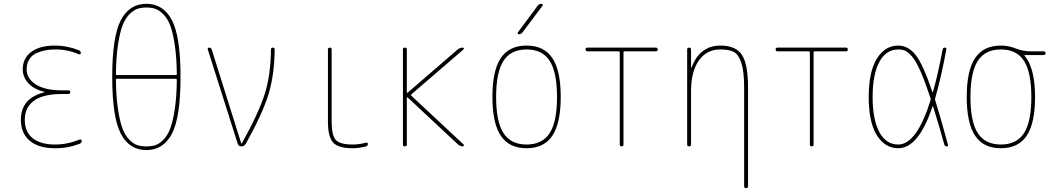

<svg xmlns="http://www.w3.org/2000/svg" viewBox="-20 -770 5540 1010"><path d="M212.9 -284.2Q213.9 -284.2 213.9 -285.2Q213.9 -287.1 211.9 -287.1Q155.3 -301.8 127.4 -334Q99.6 -366.2 99.6 -405.3Q99.6 -462.9 144 -496.6Q188.5 -530.3 269.5 -530.3Q333 -530.3 394.5 -505.9Q404.3 -502.9 405.3 -491.2Q405.3 -487.3 402.3 -485.4Q399.4 -483.4 394.5 -484.4Q335 -510.7 269.5 -509.8Q244.1 -509.8 222.2 -505.9Q200.2 -502 175.3 -492.2Q150.4 -482.4 135.3 -459.5Q120.1 -436.5 120.1 -405.3Q120.1 -356.4 168.5 -325.7Q216.8 -294.9 304.7 -294.9H339.8Q349.6 -294.9 349.6 -285.2Q349.6 -275.4 339.8 -275.4H304.7Q207 -275.4 158.7 -240.2Q110.4 -205.1 110.4 -139.6Q110.4 -76.2 151.9 -43Q193.4 -9.8 269.5 -9.8Q335 -9.8 399.4 -36.1Q403.3 -37.1 406.7 -35.2Q410.2 -33.2 410.2 -29.3Q410.2 -18.6 399.4 -13.7Q335.9 10.7 269.5 9.8Q182.6 9.8 136.2 -29.8Q89.8 -69.3 89.8 -139.6Q89.8 -253.9 212.9 -284.2Z M594.7 -355.5Q589.8 -355.5 589.8 -349.6Q590.8 -260.7 600.6 -195.8Q610.4 -130.9 624.5 -93.8Q638.7 -56.6 660.6 -34.7Q682.6 -12.7 703.1 -6.3Q723.6 0 750 0Q776.4 0 796.9 -6.3Q817.4 -12.7 839.4 -34.7Q861.3 -56.6 875.5 -93.8Q889.6 -130.9 899.4 -195.8Q909.2 -260.7 910.2 -349.6Q910.2 -354.5 905.3 -355.5ZM589.8 -379.9Q589.8 -375 594.7 -375H905.3Q910.2 -375 910.2 -379.9Q909.2 -468.8 899.4 -533.7Q889.6 -598.6 875.5 -635.7Q861.3 -672.9 839.4 -694.8Q817.4 -716.8 796.9 -723.6Q776.4 -730.5 750 -730.5Q723.6 -730.5 703.1 -723.6Q682.6 -716.8 660.6 -694.8Q638.7 -672.9 624.5 -635.7Q610.4 -598.6 600.6 -533.7Q590.8 -468.8 589.8 -379.9ZM884.8 -67.4Q839.8 19.5 750 19.5Q660.2 19.5 615.2 -67.4Q570.3 -154.3 570.3 -365.2Q570.3 -576.2 615.2 -663.1Q660.2 -750 750 -750Q839.8 -750 884.8 -663.1Q929.7 -576.2 929.7 -365.2Q929.7 -154.3 884.8 -67.4Z M1230.5 -13.7 1073.2 -509.8Q1071.3 -513.7 1073.7 -516.6Q1076.2 -519.5 1080.1 -519.5Q1089.8 -519.5 1093.8 -509.8L1249 -15.6Q1249 -14.6 1250 -14.6Q1252 -14.6 1252 -15.6Q1340.8 -174.8 1372.6 -275.9Q1404.3 -377 1405.3 -508.8Q1405.3 -519.5 1415 -519.5Q1424.8 -519.5 1424.8 -508.8Q1423.8 -377.9 1392.6 -274.9Q1361.3 -171.9 1272.5 -12.7Q1263.7 0 1250 0Q1235.4 0 1230.5 -13.7Z M1835 9.8Q1759.8 9.8 1732.4 -20Q1705.1 -49.8 1705.1 -129.9V-509.8Q1705.1 -519.5 1714.8 -519.5Q1724.6 -519.5 1724.6 -509.8V-129.9Q1724.6 -57.6 1746.6 -33.7Q1768.6 -9.8 1835 -9.8Q1870.1 -9.8 1905.3 -19.5Q1909.2 -20.5 1912.1 -18.6Q1915 -16.6 1915 -12.7Q1915 -2.9 1906.2 0Q1869.1 9.8 1835 9.8Z M2099.6 -9.8V-509.8Q2099.6 -519.5 2109.9 -519.5Q2120.1 -519.5 2120.1 -509.8V-284.2Q2120.1 -283.2 2121.6 -282.2Q2123 -281.2 2124 -282.2L2387.7 -509.8Q2399.4 -519.5 2415 -519.5Q2418.9 -519.5 2419.9 -515.6Q2420.9 -511.7 2418 -509.8L2143.6 -273.4Q2140.6 -270.5 2143.6 -266.6L2418.9 -9.8Q2420.9 -7.8 2419.9 -3.9Q2418.9 0 2415 0Q2402.3 0 2389.6 -9.8L2124 -257.8Q2123 -258.8 2121.6 -257.8Q2120.1 -256.8 2120.1 -255.9V-9.8Q2120.1 0 2109.9 0Q2099.6 0 2099.6 -9.8Z M2871.6 -449.7Q2833 -509.8 2750 -509.8Q2667 -509.8 2628.4 -449.7Q2589.8 -389.6 2589.8 -259.8Q2589.8 -129.9 2628.4 -69.8Q2667 -9.8 2750 -9.8Q2833 -9.8 2871.6 -69.8Q2910.2 -129.9 2910.2 -259.8Q2910.2 -389.6 2871.6 -449.7ZM2885.7 -56.2Q2841.8 9.8 2750 9.8Q2658.2 9.8 2614.3 -56.2Q2570.3 -122.1 2570.3 -260.3Q2570.3 -398.4 2614.3 -464.4Q2658.2 -530.3 2750 -530.3Q2841.8 -530.3 2885.7 -464.4Q2929.7 -398.4 2929.7 -260.3Q2929.7 -122.1 2885.7 -56.2ZM2709 -589.8Q2705.1 -589.8 2703.6 -593.3Q2702.1 -596.7 2704.1 -599.6L2808.6 -740.2Q2816.4 -750 2829.1 -750Q2833 -750 2834.5 -746.6Q2835.9 -743.2 2834 -740.2L2728.5 -599.6Q2720.7 -589.8 2709 -589.8Z M3070.3 -500Q3060.5 -500 3060.1 -509.8Q3059.6 -519.5 3070.3 -519.5H3429.7Q3439.5 -519.5 3439.9 -509.8Q3440.4 -500 3429.7 -500H3264.6Q3259.8 -500 3259.8 -495.1V-9.8Q3259.8 0 3250 0Q3240.2 0 3240.2 -9.8V-495.1Q3240.2 -500 3235.4 -500Z M3594.7 -9.8V-509.8Q3594.7 -519.5 3605 -519.5Q3615.2 -519.5 3615.2 -509.8V-415Q3615.2 -414.1 3616.2 -414.1Q3618.2 -414.1 3618.2 -416Q3662.1 -530.3 3769.5 -530.3Q3850.6 -530.3 3882.8 -481.4Q3915 -432.6 3915 -309.6V210Q3915 219.7 3904.8 219.7Q3894.5 219.7 3894.5 210V-309.6Q3894.5 -392.6 3880.4 -437.5Q3866.2 -482.4 3841.3 -496.1Q3816.4 -509.8 3769.5 -509.8Q3696.3 -509.8 3655.8 -451.2Q3615.2 -392.6 3615.2 -290V-9.8Q3615.2 0 3605 0Q3594.7 0 3594.7 -9.8Z M4070.3 -500Q4060.5 -500 4060.1 -509.8Q4059.6 -519.5 4070.3 -519.5H4429.7Q4439.5 -519.5 4439.9 -509.8Q4440.4 -500 4429.7 -500H4264.6Q4259.8 -500 4259.8 -495.1V-9.8Q4259.8 0 4250 0Q4240.2 0 4240.2 -9.8V-495.1Q4240.2 -500 4235.4 -500Z M4705.1 -509.8Q4640.6 -509.8 4605.5 -443.8Q4570.3 -377.9 4570.3 -259.8Q4570.3 -141.6 4605.5 -75.7Q4640.6 -9.8 4705.1 -9.8Q4801.8 -9.8 4875 -242.2Q4876 -248 4875 -252.9Q4846.7 -338.9 4823.2 -392.6Q4799.8 -446.3 4779.3 -470.7Q4758.8 -495.1 4743.2 -502.4Q4727.5 -509.8 4705.1 -509.8ZM4705.1 9.8Q4635.7 9.8 4592.8 -58.1Q4549.8 -126 4549.8 -259.8Q4549.8 -391.6 4592.3 -460.9Q4634.8 -530.3 4705.1 -530.3Q4756.8 -530.3 4795.9 -481.9Q4835 -433.6 4884.8 -286.1Q4884.8 -285.2 4886.2 -285.2Q4887.7 -285.2 4887.7 -286.1Q4912.1 -371.1 4938.5 -508.8Q4940.4 -519.5 4950.2 -519.5Q4960 -519.5 4958 -509.8Q4931.6 -365.2 4899.4 -252.9Q4897.5 -248 4899.4 -243.2Q4924.8 -163.1 4966.8 -8.8Q4968.8 0 4960 0Q4950.2 0 4947.3 -9.8Q4928.7 -80.1 4888.7 -209Q4887.7 -210.9 4885.7 -210.9Q4812.5 9.8 4705.1 9.8Z M5366.7 -449.7Q5328.1 -509.8 5245.1 -509.8Q5162.1 -509.8 5123.5 -449.7Q5085 -389.6 5085 -259.8Q5085 -129.9 5123.5 -69.8Q5162.1 -9.8 5245.1 -9.8Q5328.1 -9.8 5366.7 -69.8Q5405.3 -129.9 5405.3 -259.8Q5405.3 -389.6 5366.7 -449.7ZM5245.1 -530.3Q5284.2 -530.3 5323.2 -515.1Q5362.3 -500 5400.4 -500H5469.7Q5479.5 -500 5480 -490.2Q5480.5 -480.5 5469.7 -480.5H5370.1Q5369.1 -480.5 5369.1 -479Q5369.1 -477.5 5369.6 -477.5Q5370.1 -477.5 5370.1 -476.6Q5424.8 -411.1 5424.8 -259.8Q5424.8 -122.1 5380.9 -56.2Q5336.9 9.8 5245.1 9.8Q5153.3 9.8 5109.4 -56.2Q5065.4 -122.1 5065.4 -260.3Q5065.4 -398.4 5109.4 -464.4Q5153.3 -530.3 5245.1 -530.3Z"/></svg>

Font: Rounded Mgen+ 1m thin
Style: Regular
Weight: 100
Designer: [Source Han Sans]
Ryoko NISHIZUKA  (kana & ideographs); Paul D. Hunt (Latin, Greek & Cyrillic); Wenlong ZHANG  (bopomofo
Version: Version 1.059.20150602